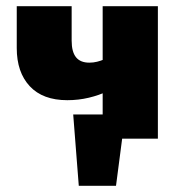

<svg xmlns="http://www.w3.org/2000/svg" viewBox="-20 -447 577 619"><path d="M234 152 216 -78H384L354 152ZM292 0 216 -78H372V0ZM197 -124Q118 -124 76 -169Q34 -214 34 -292V-427H211V-316Q211 -280 225 -262.5Q239 -245 268 -245Q281 -245 293 -248Q305 -251 315.5 -255.5Q326 -260 331 -264L369 -178Q353 -166 326.5 -153Q300 -140 266.5 -132Q233 -124 197 -124ZM311 0V-427H489V0Z"/></svg>

Font: Ysabeau Infant Black
Style: Regular
Weight: 900
Designer: Christian Thalmann (Catharsis Fonts)
Version: Version 2.001;gftools[0.9.30]; featfreeze: ss01,ss02,lnum